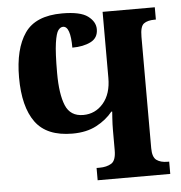

<svg xmlns="http://www.w3.org/2000/svg" viewBox="-54 -820 823 872"><g transform="rotate(-5 357.5 -384.5)"><path d="M356 0H687V-56H679Q648 -56 629.5 -69.5Q611 -83 611 -124V-632Q611 -679 628 -691.5Q645 -704 677 -704H683V-760H445V-459Q445 -386 408.5 -343.5Q372 -301 317 -301Q258 -301 236.5 -353Q215 -405 215 -501Q215 -594 221.5 -638Q228 -682 238 -695Q248 -708 260 -708Q294 -708 294 -610Q344 -610 378 -627Q412 -644 412 -684Q412 -718 378 -743.5Q344 -769 261 -769Q140 -769 90.5 -697.5Q41 -626 41 -496Q41 -362 92.5 -291.5Q144 -221 261 -221Q325 -221 370.5 -245Q416 -269 445 -305H449Q449 -305 447 -276Q445 -247 445 -220V-129Q445 -82 423.5 -69Q402 -56 370 -56H356Z"/></g></svg>

Font: Noto Serif SemiCondensed Extra
Style: Regular
Weight: 800
Width: 4
Designer: Monotype Design Team
Foundry: Monotype Imaging Inc.
Version: Version 1.002